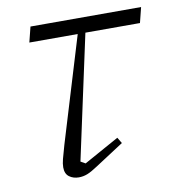

<svg xmlns="http://www.w3.org/2000/svg" viewBox="-65 -571 585 641"><g transform="rotate(-10 227.5 -250.0)"><path d="M80 -512H455L442 -460H257L166 -39L182 -30L301 -96L313 -76L216 -13Q195 1 181 6.5Q167 12 152 12Q133 12 119.5 2Q106 -8 106 -30Q106 -42 110 -57.5Q114 -73 123 -104L231 -460H67Z"/></g></svg>

Font: IBM Plex Serif Light
Style: Italic
Weight: 300
Italic angle: -14°
Designer: Mike Abbink, Paul van der Laan, Pieter van Rosmalen
Foundry: Bold Monday
Version: Version 3.001